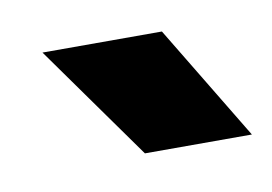

<svg xmlns="http://www.w3.org/2000/svg" viewBox="-33 -745 323 228"><g transform="rotate(-10 128.0 -631.5)"><path d="M127 -562 28 -701H172L256 -562Z"/></g></svg>

Font: Figtree
Style: Bold Italic
Weight: 700
Italic angle: -9.5°
Foundry: Erik Kennedy
Version: Version 2.001;gftools[0.9.30]